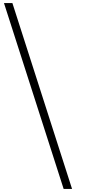

<svg xmlns="http://www.w3.org/2000/svg" viewBox="-20 -1033 595 1255"><path d="M451 202 61 -1013H6L396 202Z"/></svg>

Font: Ponomar Unicode
Style: Regular
Weight: 400
Version: 1.3